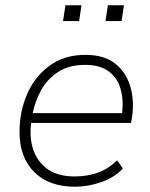

<svg xmlns="http://www.w3.org/2000/svg" viewBox="-20 -700 569 728"><path d="M264 8Q166 8 110 -47.5Q54 -103 54 -200Q54 -277 83 -343.5Q112 -410 168 -451Q224 -492 304 -492Q377 -492 419 -457Q461 -422 475.5 -367Q490 -312 480 -252L477 -234H98Q87 -143 130.5 -87Q174 -31 262 -31Q310 -31 350 -45Q390 -59 424 -92L446 -61Q414 -27 364 -9.5Q314 8 264 8ZM303 -454Q241 -454 200 -427Q159 -400 136 -358Q113 -316 104 -271H443Q449 -322 437 -363.5Q425 -405 392 -429.5Q359 -454 303 -454ZM380 -620 389 -680H450L441 -620ZM219 -620 228 -680H289L280 -620Z"/></svg>

Font: Nunito Sans ExtraLight
Style: Italic
Weight: 200
Italic angle: -9°
Designer: Vernon Adams
Foundry: Vernon Adams
Version: Version 3.006; ttfautohint (v1.8.3)